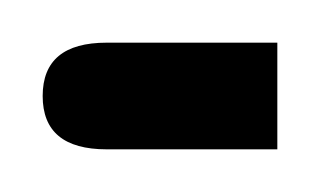

<svg xmlns="http://www.w3.org/2000/svg" viewBox="-50 -70 150 90"><path d="M0 -50H80V0H0Q-30 0 -30 -25Q-30 -50 0 -50Z"/></svg>

Font: Readex Pro ExtraLight
Style: Regular
Weight: 200
Designer: Bonnie Shaver-Troup, Thomas Jockin
Foundry: Lexend
Version: Version 1.203; ttfautohint (v1.8.3)